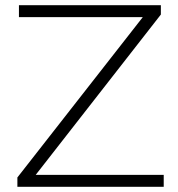

<svg xmlns="http://www.w3.org/2000/svg" viewBox="-20 -720 686 740"><path d="M47 0V-36L546 -674L551 -654H53V-700H600V-664L102 -26L96 -46H611V0Z"/></svg>

Font: Montserrat Thin Light
Style: Regular
Weight: 300
Version: Version 9.000